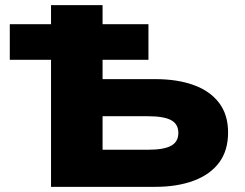

<svg xmlns="http://www.w3.org/2000/svg" viewBox="-20 -725 951 745"><path d="M178 0V-493H18V-631H178V-705H378V-631H556V-493H378V-418H582Q668 -418 731.5 -395Q795 -372 830 -326Q865 -280 865 -211Q865 -141 830.5 -94.5Q796 -48 732 -24Q668 0 582 0ZM378 -144H555Q616 -144 644 -159.5Q672 -175 672 -209Q672 -244 643.5 -259Q615 -274 555 -274H378Z"/></svg>

Font: Nunito Sans 7pt SemiExpanded Black
Style: Regular
Weight: 900
Width: 6
Designer: Vernon Adams
Foundry: Vernon Adams
Version: Version 3.101;gftools[0.9.27]